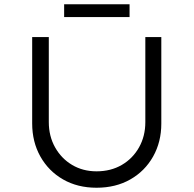

<svg xmlns="http://www.w3.org/2000/svg" viewBox="-20 -874 909 901"><path d="M433 7Q344 7 276 -32Q208 -71 169.5 -139.5Q131 -208 131 -295V-700H209V-301Q209 -235 238.5 -182.5Q268 -130 318.5 -100Q369 -70 433 -70Q500 -70 551.5 -100Q603 -130 632.5 -182.5Q662 -235 662 -301V-700H737V-294Q737 -208 698.5 -139.5Q660 -71 591.5 -32Q523 7 433 7ZM281 -794V-854H588V-794Z"/></svg>

Font: Lexend Exa Light
Style: Regular
Weight: 300
Designer: Bonnie Shaver-Troup, Thomas Jockin
Foundry: Lexend
Version: Version 1.007